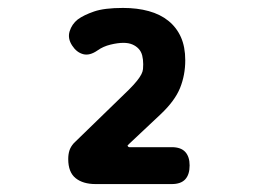

<svg xmlns="http://www.w3.org/2000/svg" viewBox="-20 -904 640 484"><path d="M221 -440Q189 -440 170.5 -455Q152 -470 152 -503Q152 -515 155 -524.5Q158 -534 166 -543L305 -678Q318 -691 325.5 -700.5Q333 -710 336.5 -717Q340 -724 340.5 -730Q341 -736 341 -742Q341 -754 338.5 -764Q336 -774 329.5 -781Q323 -788 313.5 -792Q304 -796 291 -796Q277 -796 258.5 -791.5Q240 -787 226 -777Q206 -763 189.5 -767.5Q173 -772 162 -789Q150 -807 155.5 -825Q161 -843 176 -855Q191 -866 217 -875Q243 -884 290 -884Q326 -884 355 -876Q384 -868 404.5 -851.5Q425 -835 436 -810.5Q447 -786 447 -752Q447 -715 434 -682.5Q421 -650 385 -616L302 -538Q301 -537 302.5 -535Q304 -533 306 -533H413Q436 -533 447 -521Q458 -509 458 -487Q458 -464 447 -452Q436 -440 413 -440Z"/></svg>

Font: Maple Mono ExtraBold
Style: Regular
Weight: 800
Monospace: yes
Designer: subframe7536
Version: Version 7.000